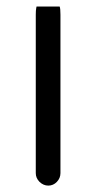

<svg xmlns="http://www.w3.org/2000/svg" viewBox="-20 -581 301 600"><path d="M168.9 -535.2Q168.9 -554.2 166.5 -560.5H94.2L93.3 -556.2Q91.8 -548.8 91.8 -535.2V-40Q91.8 -24.4 103.5 -12.7Q115.7 -1 130.9 -1Q146.5 -1 157.7 -12.7Q168.9 -24.4 168.9 -40Z"/></svg>

Font: YuPearl-Light
Style: Light
Weight: 300
Designer: Max Yao
Foundry: Max-Everyday
Version: Version 1.011; ttfautohint (v1.8.3)